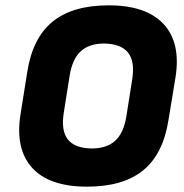

<svg xmlns="http://www.w3.org/2000/svg" viewBox="-20 -687 689 719"><path d="M306 12Q164 12 100 -59Q36 -130 57 -260L82 -417Q102 -545 177 -606Q252 -667 387 -667Q528 -667 593 -596.5Q658 -526 637 -396L611 -238Q591 -110 516 -49Q441 12 306 12ZM323 -131Q380 -131 411.5 -160Q443 -189 453 -250L475 -389Q486 -457 459.5 -490Q433 -523 370 -524Q314 -524 282.5 -495Q251 -466 241 -405L219 -266Q208 -198 234 -165Q260 -132 323 -131Z"/></svg>

Font: Sofia Sans Black
Style: Italic
Weight: 900
Italic angle: -9°
Version: Version 4.100-B